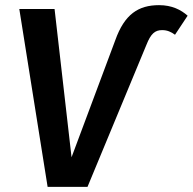

<svg xmlns="http://www.w3.org/2000/svg" viewBox="-20 -726 749 746"><path d="M165 0H320L549 -552C566 -595 582 -609 610 -609C630 -609 645 -602 660 -591L709 -665C683 -688 648 -706 598 -706C518 -706 464 -671 428 -570L258 -115L192 -691H55Z"/></svg>

Font: Fira Sans Medium
Style: Italic
Weight: 500
Italic angle: -8°
Designer: bBox Type GmbH & Carrois Corporate GbR & Edenspiekermann AG
Foundry: bBox Type GmbH & Carrois Corporate GbR & Edenspiekermann AG
Version: Version 4.301;PS 004.301;hotconv 1.0.88;makeotf.lib2.5.64775